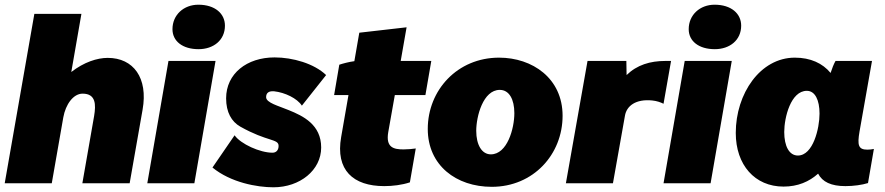

<svg xmlns="http://www.w3.org/2000/svg" viewBox="-25 -779 3760 816"><path d="M-5 0H195L244 -280C254 -336 287 -381 326 -381C383 -381 383 -334 375 -286L325 0H526L581 -313C605 -448 542 -533 433 -533C388 -533 332 -515 278 -473L321 -720H121Z M601 0H801L891 -520H691ZM819 -570C882 -570 931 -608 931 -670C931 -721 889 -759 818 -759C756 -759 708 -716 708 -655C708 -604 751 -570 819 -570Z M1137 17C1250 17 1340 -56 1340 -152C1340 -249 1264 -286 1202 -311C1159 -329 1106 -342 1106 -366C1106 -384 1117 -393 1140 -391C1186 -386 1238 -361 1258 -330L1361 -460C1310 -509 1219 -535 1142 -535C1024 -535 936 -466 936 -361C936 -302 959 -262 996 -241C1111 -176 1159 -190 1159 -159C1159 -141 1149 -130 1133 -130C1080 -130 998 -167 972 -204L878 -67C956 -3 1068 17 1137 17Z M1608 12C1644 12 1684 7 1717 -4L1742 -148C1729 -146 1708 -144 1690 -144C1648 -144 1614 -152 1625 -217L1653 -375H1783L1808 -520H1678L1703 -663L1502 -640L1481 -519C1458 -516 1432 -509 1417 -504L1395 -375H1456L1425 -197C1400 -56 1476 12 1608 12Z M2065 15C2242 15 2366 -123 2366 -287C2366 -446 2238 -534 2096 -534C1919 -534 1793 -396 1793 -231C1793 -76 1914 15 2065 15ZM2061 -123C2023 -123 1999 -163 1999 -223C1999 -284 2028 -397 2099 -397C2139 -397 2161 -357 2161 -298C2161 -233 2131 -123 2061 -123Z M2380 0H2580L2631 -287C2638 -329 2677 -359 2747 -352C2767 -350 2783 -344 2795 -338L2827 -520H2803C2738 -520 2682 -503 2638 -460L2637 -520H2472Z M2795 0H2995L3085 -520H2885ZM3013 -570C3076 -570 3125 -608 3125 -670C3125 -721 3083 -759 3012 -759C2950 -759 2902 -716 2902 -655C2902 -604 2945 -570 3013 -570Z M3568 12C3602 12 3639 7 3664 -1L3689 -146C3680 -144 3671 -143 3661 -143C3623 -143 3618 -162 3628 -220L3681 -520H3526C3519 -508 3511 -488 3505 -469C3471 -510 3420 -534 3353 -534C3206 -534 3102 -381 3102 -214C3102 -78 3183 14 3305 14C3366 14 3414 -7 3452 -41C3470 -6 3507 12 3568 12ZM3404 -393C3439 -393 3458 -354 3458 -296C3458 -234 3431 -118 3366 -118C3329 -118 3308 -158 3308 -218C3308 -280 3336 -393 3404 -393Z"/></svg>

Font: Fixel Text 20240404 Black
Style: Italic
Weight: 900
Width: 4
Italic angle: -10°
Designer: AlfaBravo + MacPaw
Foundry: Kyrylo Tkachov, Marchela Mozhyna, Serhii Makarenko, Maria Weinstein, Zakhar Kryvoshyya
Version: Version 1.211;Glyphs 3.2 (3225)